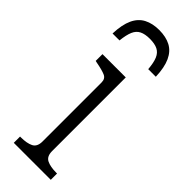

<svg xmlns="http://www.w3.org/2000/svg" viewBox="-261 -802 822 822"><g transform="rotate(45 150.5 -391.0)"><path d="M142 -782Q102 -782 73 -767Q44 -752 28.5 -718.5Q13 -685 11 -630H53Q57 -667 66 -688Q75 -709 93 -718Q111 -727 140 -727Q170 -727 188 -718Q206 -709 215 -688Q224 -667 227 -630H273Q271 -685 255.5 -718.5Q240 -752 211.5 -767Q183 -782 142 -782ZM184 -537V-91Q184 -59 205 -48.5Q226 -38 263 -38H267V0H43V-38H48Q84 -38 105 -48.5Q126 -59 126 -91V-449Q126 -471 108 -479Q90 -487 52 -494L43 -496V-537Z"/></g></svg>

Font: Roboto Serif SemiCondensed ExtraLight
Style: Regular
Weight: 250
Width: 4
Designer: Greg Gazdowicz
Foundry: Commercial Type
Version: Version 1.007